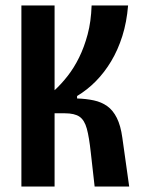

<svg xmlns="http://www.w3.org/2000/svg" viewBox="-20 -680 526 700"><path d="M58 0V-660H179V-351Q204 -374 227 -403.5Q250 -433 268.5 -470.5Q287 -508 299.5 -554.5Q312 -601 314 -660H447Q442 -599 426 -548.5Q410 -498 385.5 -457Q361 -416 329.5 -384Q298 -352 261 -330V-321Q294 -320 322 -314Q350 -308 371 -293Q392 -278 406 -250Q420 -222 426 -178L451 0H325L311 -124Q305 -180 296.5 -211Q288 -242 270 -254.5Q252 -267 216 -267H179V0Z"/></svg>

Font: Bricolage Grotesque Condensed SemiBold
Style: Regular
Weight: 600
Width: 3
Designer: Mathieu Triay
Foundry: Atelier Triay
Version: Version 1.000;gftools[0.9.30]